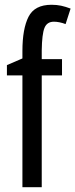

<svg xmlns="http://www.w3.org/2000/svg" viewBox="-20 -785 316 805"><path d="M240 -469H155V0H74V-469H9V-512L74 -540V-571Q74 -664 99.5 -714.5Q125 -765 196 -765Q218 -765 236.5 -761Q255 -757 276 -749L255 -684Q242 -689 229.5 -691.5Q217 -694 206 -694Q177 -694 166.5 -668Q156 -642 155 -574V-537H240Z"/></svg>

Font: Noto Sans Khmer ExtraCondensed
Style: Regular
Weight: 400
Width: 2
Designer: Danh Hong and the Monotype Design Team
Foundry: Monotype Imaging Inc.
Version: Version 2.004; ttfautohint (v1.8.4.7-5d5b)